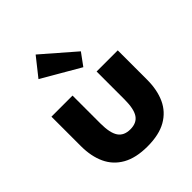

<svg xmlns="http://www.w3.org/2000/svg" viewBox="-193 -786 911 911"><g transform="rotate(-45 262.5 -330.0)"><path d="M266.5 12Q189.5 12 140.2 -15.8Q91 -43.5 67.5 -94Q44 -144.5 44 -213V-410.5H185.5V-223Q185.5 -159.5 204.8 -131.2Q224 -103 266.5 -103Q309 -103 328 -131.2Q347 -159.5 347 -223V-410.5H489V-213Q489 -145 465.8 -94.5Q442.5 -44 393.5 -16Q344.5 12 266.5 12ZM317 -469.5 126.5 -580 199.5 -672 362 -531Z"/></g></svg>

Font: Lucymar Sans
Style: Bold
Weight: 700
Foundry: The League of Moveable Type (original font) / Main changes by Cristiano Sobral with portions from Mirco Monsees
Version: Version 2.001;August 30, 2020;FontCreator 13.0.0.2681 64-bit